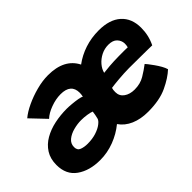

<svg xmlns="http://www.w3.org/2000/svg" viewBox="-90 -830 1109 1109"><g transform="rotate(-45 464.0 -276.0)"><path d="M220 4Q133 4 76.8 -35.8Q20.5 -75.5 20.5 -155Q20.5 -206 43.5 -242Q66.5 -278 105.2 -300.2Q144 -322.5 192.5 -332.8Q241 -343 292 -343Q308 -343 333 -340.8Q358 -338.5 379.5 -334.8Q401 -331 407.5 -326Q411 -341.5 411 -355Q411 -427.5 326.5 -427.5Q287.5 -427.5 245.2 -412Q203 -396.5 179 -373.5L92 -465Q119.5 -488.5 163.5 -509.2Q207.5 -530 257.5 -543.2Q307.5 -556.5 353 -556.5Q485 -556.5 531.5 -464.5Q575 -497 628.8 -514.8Q682.5 -532.5 743 -532.5Q831.5 -532.5 879.5 -489.5Q927.5 -446.5 927.5 -369.5Q927.5 -307 900.5 -252.5Q893.5 -253 869 -253.2Q844.5 -253.5 813 -253.8Q781.5 -254 753.5 -254.2Q725.5 -254.5 712.5 -254.5Q670 -254 627.2 -250.2Q584.5 -246.5 562.5 -243Q558.5 -231 558.5 -212.5Q558.5 -180 584 -161.8Q609.5 -143.5 648.5 -143.5Q695 -143.5 730 -164.5Q765 -185.5 793.5 -207.5Q796.5 -205 806.5 -192.2Q816.5 -179.5 829.2 -161.5Q842 -143.5 852.8 -124.5Q863.5 -105.5 867.5 -90.5Q831 -56 769 -26.8Q707 2.5 613 2.5Q552.5 2.5 506.8 -17.2Q461 -37 435 -75Q390.5 -38.5 334.5 -17.2Q278.5 4 220 4ZM592 -336.5Q609 -339 643 -341.8Q677 -344.5 719.5 -345Q743.5 -345.5 765.2 -345.2Q787 -345 792.5 -344.5Q794.5 -351 795.2 -358.2Q796 -365.5 796 -373Q795 -397.5 777.5 -416Q760 -434.5 724 -434.5Q692 -434.5 664.2 -420.5Q636.5 -406.5 617.2 -384Q598 -361.5 592 -336.5ZM235 -114Q274 -114 305 -124Q336 -134 355.2 -148.8Q374.5 -163.5 378 -176.5Q384.5 -202 387 -225Q375.5 -230 351.5 -233.8Q327.5 -237.5 303.5 -237.5Q274 -237.5 241.8 -229Q209.5 -220.5 187.5 -202.5Q165.5 -184.5 165.5 -156Q165.5 -130 186.5 -122Q207.5 -114 235 -114Z"/></g></svg>

Font: Grandstander
Style: Bold Italic
Weight: 700
Italic angle: -15°
Designer: Tyler Finck
Foundry: Etcetera Type Co
Version: Version 1.200; ttfautohint (v1.8.3)